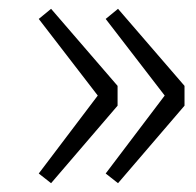

<svg xmlns="http://www.w3.org/2000/svg" viewBox="-20 -494 446 436"><path d="M68 -100 202 -277 68 -451 96 -474 247 -299V-254L96 -78ZM220 -100 354 -277 220 -451 248 -474 399 -299V-254L248 -78Z"/></svg>

Font: Nebula Sans Light
Style: Regular
Weight: 300
Designer: Paul D. Hunt for Adobe (as Source Sans)
Foundry: Nebula Entertainment & Broadcasting LLC
Version: Version 1.010